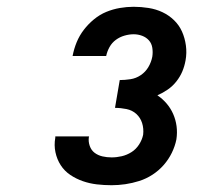

<svg xmlns="http://www.w3.org/2000/svg" viewBox="-20 -863 640 566"><path d="M309 -317Q287 -317 265.5 -319.5Q244 -322 224 -329Q204 -336 187 -347.5Q170 -359 159 -376Q148 -393 143.5 -414Q139 -435 143 -457Q143 -458 143 -459Q143 -460 143 -461H243Q243 -461 242.5 -460.5Q242 -460 242 -459Q240 -446 244.5 -433Q249 -420 259 -412.5Q269 -405 282 -402Q295 -399 309 -399Q324 -399 339 -402.5Q354 -406 367.5 -414.5Q381 -423 390 -437Q399 -451 402 -466Q404 -484 399 -500Q394 -516 382 -527Q370 -538 353 -541.5Q336 -545 319 -545L333 -627Q348 -627 364.5 -629.5Q381 -632 395 -641.5Q409 -651 417.5 -665.5Q426 -680 429 -696Q431 -709 429 -722Q427 -735 419 -744Q411 -753 399 -757.5Q387 -762 374 -762Q361 -762 347 -758Q333 -754 321.5 -745.5Q310 -737 303 -724.5Q296 -712 293 -698H194Q198 -719 206 -738.5Q214 -758 227 -775Q240 -792 257 -806Q274 -820 293.5 -828Q313 -836 333.5 -839.5Q354 -843 374 -843Q396 -843 418 -839.5Q440 -836 459 -827Q478 -818 493 -803.5Q508 -789 516.5 -770Q525 -751 528 -729Q531 -707 527 -685Q524 -668 517.5 -652.5Q511 -637 500 -623Q489 -609 474.5 -599Q460 -589 444 -582Q459 -572 471 -558Q483 -544 490.5 -527Q498 -510 500.5 -491Q503 -472 500 -452Q496 -432 486.5 -412.5Q477 -393 462.5 -376.5Q448 -360 429.5 -348Q411 -336 390.5 -329.5Q370 -323 349.5 -320Q329 -317 309 -317Z"/></svg>

Font: Iosevka Curly Heavy Extended
Style: Italic
Weight: 900
Width: 7
Italic angle: -9°
Monospace: yes
Designer: Belleve Invis
Foundry: Belleve Invis
Version: Version 11.1.0; ttfautohint (v1.8.3)